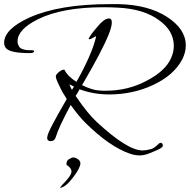

<svg xmlns="http://www.w3.org/2000/svg" viewBox="-36 -654 919 929"><path d="M639 98Q617 98 591 89Q494 55 380 -57Q347 -89 306 -146Q246 -34 234 9Q228 29 210 29Q189 29 193 7Q195 -8 219 -53.5Q243 -99 287 -175Q265 -208 252 -237Q234 -273 234 -284Q234 -293 248.5 -305Q263 -317 273 -317Q275 -317 277 -315Q291 -285 334 -258Q410 -393 429 -477Q428 -478 426 -478L412 -470Q402 -464 397 -464Q393 -464 393 -468Q404 -488 423 -510L448 -539Q456 -547 464 -553.5Q472 -560 482 -563Q488 -565 491 -565Q505 -565 505 -545Q505 -526 491 -490Q460 -411 361 -242Q412 -217 447 -216Q455 -215 462 -215Q469 -215 476 -215Q584 -215 675 -264Q763 -310 791 -371Q805 -402 805 -432Q805 -505 734 -556Q660 -611 534 -617Q517 -618 500 -618.5Q483 -619 466 -619Q265 -619 148 -561Q49 -512 49 -454Q49 -440 56 -430Q61 -418 82 -414Q89 -412 96 -411.5Q103 -411 108 -411H118Q129 -411 129 -407Q129 -397 109 -397Q13 -397 -7 -421Q-16 -432 -16 -447Q-16 -513 106 -569Q251 -634 496 -634H538Q680 -631 771 -573Q863 -514 863 -434Q863 -401 846 -367Q805 -289 703 -242Q606 -197 491 -197Q417 -197 349 -222Q338 -201 330 -190Q359 -147 385 -115Q411 -83 433 -63Q581 74 654 74Q669 74 693 68Q708 64 722 50.5Q736 37 740 37Q752 37 752 51Q752 62 708 79Q701 82 694.5 85Q688 88 681 90Q659 98 639 98ZM312 -219Q314 -223 317 -227Q320 -231 322 -235L300 -246Q303 -236 312 -219ZM254 255 263 243Q273 232 280 224.5Q287 217 291 212Q300 201 304.5 192.5Q309 184 310 177Q310 164 299 154Q286 144 285 141Q286 135 287 130.5Q288 126 291 122Q293 119 298 116Q303 113 312 109Q313 108 320 108Q331 109 342 117Q353 125 353 136Q353 158 318 204Q282 252 254 255Z"/></svg>

Font: Ephesis
Style: Regular
Weight: 400
Designer: Robert E. Leuschke
Foundry: Robert E. Leuschke
Version: Version 1.010; ttfautohint (v1.8.3)